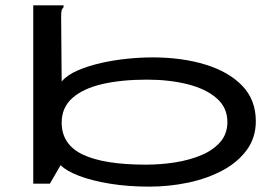

<svg xmlns="http://www.w3.org/2000/svg" viewBox="-20 -685 1040 716"><path d="M537 11Q457 11 390 0Q323 -11 275.5 -29Q228 -47 206 -69L166 0H104V-665H217V-658Q211 -652 209.5 -645Q208 -638 208 -621L210 -381Q230 -405 269 -422Q308 -439 356.5 -450Q405 -461 455 -466Q505 -471 548 -471Q659 -471 746.5 -444Q834 -417 884 -364.5Q934 -312 934 -233Q934 -172 900.5 -126Q867 -80 810 -49.5Q753 -19 682 -4Q611 11 537 11ZM524 -71Q580 -71 633.5 -79.5Q687 -88 731 -106.5Q775 -125 801.5 -155.5Q828 -186 828 -230Q828 -284 787.5 -319Q747 -354 679 -371Q611 -388 528 -388Q433 -388 361.5 -371.5Q290 -355 250 -319.5Q210 -284 210 -228Q210 -146 289 -108.5Q368 -71 524 -71Z"/></svg>

Font: Inconsolata UltraExpanded Medium
Style: Regular
Weight: 500
Width: 9
Monospace: yes
Designer: Raph Levien, Cyreal, Brenton Simpson
Foundry: Raph Levien, Cyreal, Google
Version: Version 3.001; ttfautohint (v1.8.2.53-6de2)